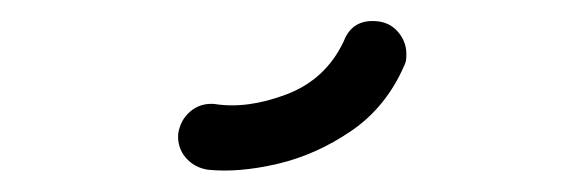

<svg xmlns="http://www.w3.org/2000/svg" viewBox="-20 -655 529 181"><path d="M304 -616Q312 -637 335 -635Q348 -634 356 -624Q364 -614 363 -601Q363 -597 361 -593Q344 -554 311 -531.5Q278 -509 241.5 -500.5Q205 -492 176 -495Q163 -497 155 -506.5Q147 -516 148 -529Q150 -542 159.5 -550Q169 -558 182 -557Q213 -552 250 -566Q287 -580 304 -616Z"/></svg>

Font: Libertine Sup Medium
Style: Regular
Weight: 500
Designer: Bastien Sozeau
Foundry: NBR — Bastien Sozeau
Version: Version 2.003; ttfautohint (v1.8.4.7-5d5b);gftools[0.9.33]